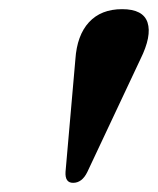

<svg xmlns="http://www.w3.org/2000/svg" viewBox="-20 -817 345 419"><path d="M139.5 -418Q121.5 -418 123 -442L144.5 -687.5Q148 -740 174.2 -768.5Q200.5 -797 246.5 -797Q292.5 -797 302 -767.8Q311.5 -738.5 286.5 -688L170.5 -441.5Q159 -418 139.5 -418Z"/></svg>

Font: Fraunces 144pt S050
Style: Bold Italic
Weight: 700
Italic angle: -16°
Version: Version 1.000; ttfautohint (v1.8.3)